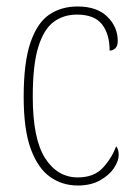

<svg xmlns="http://www.w3.org/2000/svg" viewBox="-20 -562 417 592"><path d="M220 10Q172 10 134.5 -16.5Q97 -43 75 -102.5Q53 -162 53 -263Q53 -370 74 -431Q95 -492 132 -517Q169 -542 219 -542Q279 -542 311 -510.5Q343 -479 343 -436Q343 -420 335.5 -413Q328 -406 318 -406Q318 -457 294.5 -487Q271 -517 217 -517Q176 -517 145.5 -494.5Q115 -472 98 -417Q81 -362 81 -264Q81 -134 119 -74.5Q157 -15 220 -15Q270 -15 297.5 -45Q325 -75 338 -111Q346 -102 346 -84Q346 -66 331.5 -44Q317 -22 288.5 -6Q260 10 220 10Z"/></svg>

Font: Noto Serif Ethiopic Condensed Thin
Style: Regular
Weight: 100
Width: 3
Designer: Monotype Design Team
Foundry: Monotype Imaging Inc.
Version: Version 2.102; ttfautohint (v1.8.4.7-5d5b)